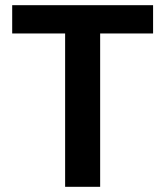

<svg xmlns="http://www.w3.org/2000/svg" viewBox="-20 -720 637 740"><path d="M231 0V-591H27V-700H570V-591H366V0Z"/></svg>

Font: DM Sans 17pt
Style: Bold
Weight: 700
Version: Version 4.004;gftools[0.9.30]